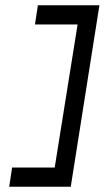

<svg xmlns="http://www.w3.org/2000/svg" viewBox="-20 -640 398 730"><path d="M26 -3 15 70H249L358 -620H124L113 -547H275L188 -3Z"/></svg>

Font: Charger Sport
Style: NrwObl
Weight: 400
Designer: Jasper
Foundry: Cannot Into Space Fonts
Version: Version 1.1